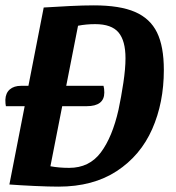

<svg xmlns="http://www.w3.org/2000/svg" viewBox="-21 -688 658 716"><path d="M590 -427Q590 -305 546.5 -206.5Q503 -108 414.5 -50Q326 8 197 8Q161 8 107.5 5.5Q54 3 14 0L71 -292H1Q-1 -300 -1 -316Q0 -341 15.5 -354.5Q31 -368 58 -368H85L142 -660Q188 -663 239 -665.5Q290 -668 329 -668Q426 -668 482.5 -643.5Q539 -619 564.5 -567Q590 -515 590 -427ZM447 -471Q447 -536 421 -567Q395 -598 334 -598Q300 -598 270 -592L226 -368H365Q368 -358 368 -343Q368 -292 302 -292H211L167 -68Q199 -62 237 -62Q312 -62 355 -119.5Q398 -177 421 -279Q431 -326 439 -379Q447 -432 447 -471Z"/></svg>

Font: Sansita Medium Italic
Style: Regular
Weight: 500
Italic angle: -11°
Designer: Pablo Cosgaya
Foundry: Omnibus-Type
Version: Version 1.006